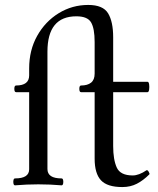

<svg xmlns="http://www.w3.org/2000/svg" viewBox="-20 -746 638 777"><path d="M475 11Q414 11 388.5 -16.5Q363 -44 363 -104V-373H308Q301 -373 301 -386.5Q301 -400 308 -400Q334 -400 348.5 -411.5Q363 -423 363 -448V-576Q363 -631 348.5 -655.5Q334 -680 289 -680Q172 -680 172 -537V-62Q172 -24 229 -24Q234 -24 235.5 -17Q237 -10 235.5 -3Q234 4 229 4Q206 2 182.5 1Q159 0 135 0Q112 0 88 1Q64 2 41 4Q36 4 34.5 -3Q33 -10 34.5 -17Q36 -24 41 -24Q98 -24 98 -61V-373H45Q38 -373 38 -386.5Q38 -400 45 -400Q98 -400 98 -441V-469Q98 -543 130.5 -601Q163 -659 217.5 -692.5Q272 -726 337 -726Q397 -726 417.5 -692Q438 -658 438 -595V-415H577Q582 -415 583.5 -404.5Q585 -394 583.5 -383.5Q582 -373 577 -373H438V-155Q438 -100 452.5 -68Q467 -36 517 -36Q542 -36 573 -57Q577 -59 582 -50.5Q587 -42 584 -40Q560 -16 534 -2.5Q508 11 475 11Z"/></svg>

Font: Junicode
Style: Regular
Weight: 400
Designer: Peter S. Baker
Version: Version 2.100; ttfautohint (v1.8.4)